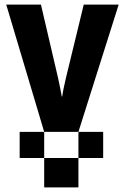

<svg xmlns="http://www.w3.org/2000/svg" viewBox="-20 -570 540 830"><path d="M65 113V0H426V113ZM171 240H319V0L493 -550H342L265 -233Q260 -210 255.5 -190Q251 -170 249 -153H247Q244 -170 240 -190Q236 -210 231 -233L157 -550H7L171 0Z"/></svg>

Font: Noto Sans Mono Condensed Extra
Style: Regular
Weight: 800
Width: 3
Designer: Monotype Design Team
Foundry: Monotype Imaging Inc.
Version: Version 1.900